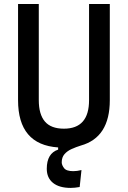

<svg xmlns="http://www.w3.org/2000/svg" viewBox="-20 -713 626 940"><path d="M326.2 207Q270 207 239.5 182.4Q209 157.7 209 113.3Q209 38.1 264.6 19.5V8.8Q68.4 -4.4 68.4 -222.7V-693.4H169.9V-222.7Q169.9 -153.3 199.7 -118.2Q229.5 -83 293 -83Q416 -83 416 -222.7V-693.4H517.6V-222.7Q517.6 -40 376 -0.5Q352.5 6.8 331.1 16.4Q309.6 25.9 295.9 41.5Q282.2 57.1 282.2 82Q282.2 94.7 293.5 109.9Q304.7 125 338.9 125Q356.9 125 378.9 119.6L370.1 202.6Q345.2 207 326.2 207Z"/></svg>

Font: Cascadia Code NF
Style: Regular
Weight: 400
Monospace: yes
Designer: Aaron Bell
Foundry: Saja Typeworks
Version: Version 2404.023; ttfautohint (v1.8.4)